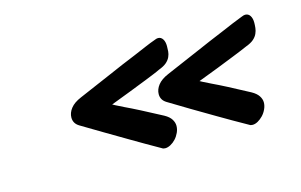

<svg xmlns="http://www.w3.org/2000/svg" viewBox="-48 -435 747 477"><g transform="rotate(-15 325.5 -196.5)"><path d="M320.3 -63.5Q280.8 -85.9 247.3 -105.7Q213.9 -125.5 189 -140.1Q159.7 -157.2 135.7 -171.9Q122.1 -180.2 122.1 -195.3Q122.1 -207.5 130.9 -218.8Q139.6 -230 158.2 -237.8Q202.6 -257.3 243.2 -274.4Q260.7 -282.2 278.8 -289.8Q296.9 -297.4 314 -304.4Q331.1 -311.5 345.7 -317.9Q360.4 -324.2 371.6 -328.1Q377 -330.6 380.9 -330.6Q388.7 -330.6 393.1 -323.7Q397.5 -316.9 397.5 -305.7Q397.5 -299.3 397 -292.2Q396.5 -285.2 393.3 -278.1Q390.1 -271 383.1 -264.9Q376 -258.8 362.8 -253.9Q356 -250.5 346.2 -246.6Q336.4 -242.7 325.7 -238.3Q314.9 -233.9 303.2 -229.5Q291.5 -225.1 280.8 -220.7Q255.4 -210.9 228.5 -200.7Q228.5 -200.7 228.5 -200.7Q228.5 -200.2 256.3 -186.5Q284.7 -173.3 346.7 -140.1Q358.9 -133.3 364 -125Q369.1 -116.7 369.1 -108.4Q369.1 -99.6 365.2 -91.1Q361.3 -82.5 355.2 -75.9Q349.1 -69.3 341.8 -65.4Q334.5 -61.5 328.1 -61.5Q322.8 -61.5 320.3 -63.5ZM544.9 -63.5Q504.9 -85.9 471.4 -105.7Q438 -125.5 413.1 -140.1Q384.3 -157.2 360.4 -171.9Q346.7 -180.2 346.7 -195.3Q346.7 -207.5 355.5 -218.8Q364.3 -230 382.8 -237.8Q427.2 -257.3 467.8 -274.4Q485.4 -282.2 503.4 -289.8Q521.5 -297.4 538.3 -304.4Q555.2 -311.5 570.1 -317.9Q585 -324.2 595.7 -328.1Q601.6 -330.6 605 -330.6Q613.3 -330.6 617.7 -323.7Q622.1 -316.9 622.1 -305.7Q622.1 -299.3 621.3 -292.2Q620.6 -285.2 617.4 -278.1Q614.3 -271 607.4 -264.9Q600.6 -258.8 587.4 -253.9Q580.1 -250.5 570.3 -246.6Q560.5 -242.7 549.8 -238.3Q539.1 -233.9 527.6 -229.5Q516.1 -225.1 505.4 -220.7Q480 -210.9 453.1 -200.7Q453.1 -200.7 453.1 -200.7Q453.1 -200.2 481 -186.5Q509.3 -173.3 570.8 -140.1Q583 -133.3 588.4 -125Q593.8 -116.7 593.8 -108.4Q593.8 -99.6 589.8 -91.1Q585.9 -82.5 579.6 -75.9Q573.2 -69.3 566.2 -65.4Q559.1 -61.5 552.7 -61.5Q547.4 -61.5 544.9 -63.5Z"/></g></svg>

Font: Damion
Style: Regular
Weight: 400
Foundry: vernon adams
Version: Version 1.000